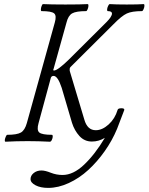

<svg xmlns="http://www.w3.org/2000/svg" viewBox="-20 -688 724 936"><path d="M6.8 2.9Q2.4 1.5 3.4 -5.9Q4.4 -13.2 8.3 -22Q12.2 -30.8 15.1 -30.8Q63 -30.8 82 -42Q101.1 -53.2 110.8 -87.9L247.1 -578.1Q256.8 -611.8 243.9 -622.8Q231 -633.8 182.1 -633.8Q178.7 -635.3 179.2 -642.8Q179.7 -650.4 183.1 -659.2Q186.5 -668 189.9 -668Q227.1 -666 298.8 -666Q373 -666 408.2 -668Q411.6 -666.5 411.1 -658.9Q410.6 -651.4 407 -642.6Q403.3 -633.8 399.9 -633.8Q351.1 -633.8 331.8 -622.8Q312.5 -611.8 304.2 -578.1L241.2 -352.1Q237.3 -344.2 243.2 -344.2Q260.7 -344.2 315.9 -397.9L498 -579.1Q525.9 -606.9 525.9 -622.1Q525.9 -633.8 504.9 -633.8Q501.5 -635.3 502.2 -642.8Q502.9 -650.4 507.1 -659.2Q511.2 -668 515.1 -668Q542 -666 598.1 -666Q653.3 -666 681.2 -668Q684.6 -666.5 684.1 -658.9Q683.6 -651.4 679.7 -642.6Q675.8 -633.8 671.9 -633.8Q623.5 -633.8 598.4 -622.3Q573.2 -610.8 532.2 -568.8L323.2 -360.8Q319.8 -356.4 319.8 -352.1V-342.8L391.1 -105Q405.8 -53.2 446.8 -53.2Q478.5 -53.2 509.5 -81.3Q540.5 -109.4 553.2 -151.9Q555.2 -160.2 571.3 -160.2Q585.9 -160.6 585.9 -153.3Q585.9 -152.8 585.9 -151.9Q555.2 -70.3 550.8 -60.1Q527.3 -3.4 490.7 48.6Q454.1 100.6 410.4 140.6Q366.7 180.7 315.4 204.3Q264.2 228 214.8 228Q177.7 228 153.3 215.3Q128.9 202.6 128.9 185.1Q128.9 168 144.3 155.5Q159.7 143.1 182.1 143.1Q200.2 143.1 227.5 154.1Q254.9 165 285.2 165Q336.9 165 389.6 115.2Q442.4 65.4 491.2 -16.1Q461.4 2 428.2 2Q391.6 2 367.2 -24.9Q342.8 -51.8 331.1 -88.9L280.8 -259.8Q261.7 -317.9 241.2 -317.9Q231.4 -317.9 228 -309.1L168 -87.9Q158.2 -53.7 171.4 -42.2Q184.6 -30.8 233.9 -30.8Q237.3 -29.3 237.1 -22Q236.8 -14.6 232.7 -5.9Q228.5 2.9 223.1 2.9Q167.5 0 115.2 0Q59.6 0 6.8 2.9Z"/></svg>

Font: Junicode SmCond Light
Style: Italic
Weight: 300
Width: 4
Italic angle: -11°
Designer: Peter S. Baker
Version: Version 2.206